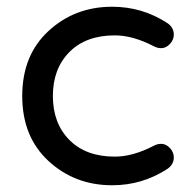

<svg xmlns="http://www.w3.org/2000/svg" viewBox="-20 -540 576 570"><path d="M458 -113Q473 -113 484.5 -100.5Q496 -88 496 -73Q496 -51 476 -38Q402 10 313 10Q202 10 124 -62Q46 -134 46 -255Q46 -376 124 -448Q202 -520 313 -520Q402 -520 476 -472Q496 -459 496 -437Q496 -422 484.5 -409.5Q473 -397 458 -397Q447 -397 436 -403Q374 -435 321 -435Q235 -435 186 -385.5Q137 -336 137 -255Q137 -174 186 -124.5Q235 -75 321 -75Q374 -75 436 -107Q447 -113 458 -113Z"/></svg>

Font: Varela Round
Style: Regular
Weight: 400
Designer: Joe Prince
Foundry: Joe Prince
Version: Version 1.000